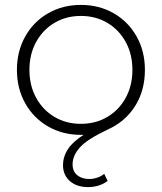

<svg xmlns="http://www.w3.org/2000/svg" viewBox="-20 -546 660 783"><path d="M310 -526Q384 -526 443.5 -492Q503 -458 537 -397.5Q571 -337 571 -261Q571 -177 531 -113.5Q491 -50 420 -18Q335 22 305.5 55.5Q276 89 276 124Q276 153 295 168.5Q314 184 344 184Q360 184 376.5 178.5Q393 173 405 163L419 192Q385 217 339 217Q293 217 265 192.5Q237 168 237 128Q237 56 321 4H310Q236 4 176.5 -30Q117 -64 83 -124.5Q49 -185 49 -261Q49 -337 83 -397.5Q117 -458 176.5 -492Q236 -526 310 -526ZM310 -41Q370 -41 417.5 -69Q465 -97 492.5 -147Q520 -197 520 -261Q520 -325 492.5 -375Q465 -425 417.5 -453Q370 -481 310 -481Q250 -481 202.5 -453Q155 -425 127.5 -375Q100 -325 100 -261Q100 -197 127.5 -147Q155 -97 202.5 -69Q250 -41 310 -41Z"/></svg>

Font: Hilab Light
Style: Regular
Weight: 300
Designer: Cristianderson Lima
Foundry: Cristianderson
Version: Version 1.0